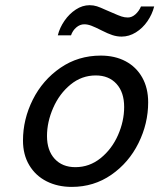

<svg xmlns="http://www.w3.org/2000/svg" viewBox="-20 -714 619 746"><path d="M371.6 -498Q426.3 -498 467.8 -476.1Q509.3 -454.1 532.5 -413.1Q555.7 -372.1 555.7 -316.4Q555.7 -233.9 518.1 -158Q480.5 -82 412.6 -34.9Q344.7 12.2 258.8 12.2Q204.1 12.2 161.1 -9.5Q118.2 -31.2 93.8 -72Q69.3 -112.8 69.3 -168Q69.3 -250.5 107.4 -326.7Q145.5 -402.8 214.6 -450.4Q283.7 -498 371.6 -498ZM162.6 -185.5Q162.6 -129.4 192.4 -96.9Q222.2 -64.5 272.9 -64.5Q327.6 -64.5 371.1 -99.6Q414.6 -134.8 438.5 -189Q462.4 -243.2 462.4 -298.3Q462.4 -355.5 432.6 -388.2Q402.8 -420.9 352.1 -420.9Q297.4 -420.9 254.2 -385.5Q210.9 -350.1 186.8 -295.2Q162.6 -240.2 162.6 -185.5ZM328.1 -693.8Q343.3 -693.8 356.7 -689.5Q370.1 -685.1 390.1 -675.8L406.2 -668.9L418.5 -663.6Q440.4 -653.8 452.4 -649.9Q464.4 -646 476.6 -646Q492.7 -646 506.6 -658.7Q520.5 -671.4 527.8 -689H579.1Q571.3 -658.2 552.7 -631.3Q534.2 -604.5 507.8 -588.1Q481.4 -571.8 452.6 -571.8Q434.6 -571.8 416.7 -577.6Q398.9 -583.5 377 -594.7Q350.1 -608.4 335.2 -614Q320.3 -619.6 307.6 -619.6Q290.5 -619.6 276.4 -607.4Q262.2 -595.2 255.9 -576.7H204.6Q211.9 -606.4 230.5 -633.3Q249 -660.2 274.7 -677Q300.3 -693.8 328.1 -693.8Z"/></svg>

Font: Lesson One
Style: Italic
Weight: 400
Italic angle: -14°
Designer: But Ko, Victor Gaultney, Annie Olsen, Julie Remington, Don Collingsworth, Eric Hays, Becca Hirsbrunner
Version: Version 1.100